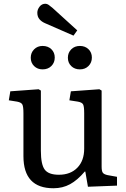

<svg xmlns="http://www.w3.org/2000/svg" viewBox="-20 -990 674 1024"><path d="M265 14Q105 14 105 -157V-386Q105 -422 99 -433Q93 -444 71 -448L27 -455L35 -503L186 -514L198 -507V-186Q198 -113 218.5 -85.5Q239 -58 294 -58Q356 -58 392.5 -95.5Q429 -133 429 -197V-386Q429 -421 423.5 -432.5Q418 -444 395 -448L350 -455L358 -503L510 -514L522 -507V-101Q522 -77 528.5 -68.5Q535 -60 554 -56L604 -47V0L449 6L435 -75H432Q393 -29 353.5 -7.5Q314 14 265 14ZM372 -800 221 -866Q202 -874 190.5 -887.5Q179 -901 179 -922Q179 -939 191 -954.5Q203 -970 222 -970Q231 -970 239.5 -964Q248 -958 261 -947L392 -828ZM406 -620Q378 -620 360 -637.5Q342 -655 342 -682Q342 -709 360 -727Q378 -745 406 -745Q434 -745 452 -727.5Q470 -710 470 -683Q470 -656 452 -638Q434 -620 406 -620ZM207 -620Q180 -620 162 -637.5Q144 -655 144 -682Q144 -709 162 -727Q180 -745 207 -745Q236 -745 254 -727.5Q272 -710 272 -683Q272 -656 254 -638Q236 -620 207 -620Z"/></svg>

Font: Literata 12pt
Style: Regular
Weight: 400
Designer: Latin by Veronika Burian and Jose Scaglione. Greek by Irene Vlachou. Cyrillic by Vera Evstafieva.
Foundry: TypeTogether
Version: Version 3.002